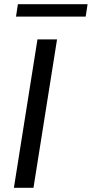

<svg xmlns="http://www.w3.org/2000/svg" viewBox="-20 -892 436 912"><path d="M46 0 158 -705H251L139 0ZM56 -813 65 -872H396L387 -813Z"/></svg>

Font: Mulish ExtraLight Medium
Style: Italic
Weight: 500
Italic angle: -9°
Version: Version 3.603